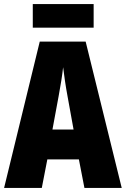

<svg xmlns="http://www.w3.org/2000/svg" viewBox="-20 -917 614 937"><path d="M437 -897H140V-782H437ZM392 0H574L398 -714H174L0 0H184L211 -139H365ZM310 -445 339 -285H236L266 -447C276 -500 284 -551 288 -589C293 -549 300 -498 310 -445Z"/></svg>

Font: Noto Sans Georgian ExtraCondensed Black
Style: Regular
Weight: 900
Width: 2
Designer: Monotype Design Team, Akaki Razmadze
Foundry: Google LLC
Version: Version 2.005